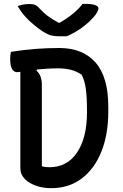

<svg xmlns="http://www.w3.org/2000/svg" viewBox="-20 -970 640 1000"><path d="M544 -389Q544 -269 507.5 -179Q471 -89 404.5 -39.5Q338 10 247 10Q202 10 166.5 -3Q131 -16 110 -37Q86 -61 86 -93V-596Q75 -594 70 -594Q33 -594 33 -664Q33 -685 37 -700Q105 -711 167.5 -715.5Q230 -720 289 -720Q411 -720 477.5 -644.5Q544 -569 544 -415ZM198 -104Q215 -99 237 -99Q330 -99 381.5 -176Q433 -253 433 -385V-398Q433 -463 427 -507Q421 -551 405 -581Q380 -598 351 -606Q322 -614 280 -614Q250 -614 222.5 -612Q195 -610 172 -608L170 -602Q198 -578 198 -529ZM327 -781H288Q265 -781 246.5 -785.5Q228 -790 200 -808Q166 -831 132 -862.5Q98 -894 72 -938Q98 -949 134 -949Q154 -949 165 -943.5Q176 -938 187 -925Q205 -905 227 -888Q249 -871 284 -852H292Q336 -878 365 -903Q394 -928 410 -950H416Q459 -950 476 -943.5Q493 -937 493 -926Q493 -920 487 -908Q481 -896 466 -879Q440 -850 404 -824Q368 -798 327 -781Z"/></svg>

Font: Recursive Mn Csl St Med
Style: Regular
Weight: 500
Monospace: yes
Version: Version 1.079;hotconv 1.0.112;makeotfexe 2.5.65598; ttfautoh